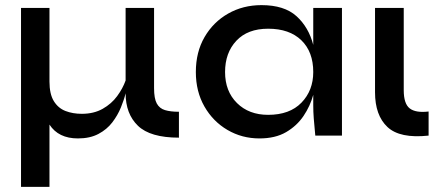

<svg xmlns="http://www.w3.org/2000/svg" viewBox="-20 -529 1724 749"><path d="M678 8Q566 8 518 -38.5Q470 -85 470 -165Q464 -140 451.5 -109.5Q439 -79 418 -51.5Q397 -24 364 -6.5Q331 11 284 11Q208 11 173 -43V200H62V-498H173V-211Q173 -162 190 -134.5Q207 -107 235.5 -96Q264 -85 299 -85Q346 -85 380.5 -104.5Q415 -124 437 -154Q459 -184 470 -215V-498H581V-185Q581 -145 591.5 -125.5Q602 -106 623.5 -99.5Q645 -93 678 -93Z M992 11Q924 11 867.5 -22Q811 -55 777.5 -113.5Q744 -172 744 -248Q744 -326 778 -384.5Q812 -443 870 -476Q928 -509 1000 -509Q1089 -509 1136.5 -466Q1184 -423 1202 -354V-498H1314V0H1210Q1210 -3 1208 -22Q1206 -41 1204 -67Q1202 -93 1202 -118V-159Q1190 -115 1164 -76.5Q1138 -38 1096 -13.5Q1054 11 992 11ZM1026 -81Q1110 -81 1156 -128.5Q1202 -176 1202 -248Q1202 -327 1155.5 -372Q1109 -417 1026 -417Q946 -417 902 -370Q858 -323 858 -248Q858 -173 904.5 -127Q951 -81 1026 -81Z M1652 0Q1540 12 1491.5 -33.5Q1443 -79 1443 -169V-498H1555V-177Q1555 -124 1578.5 -106Q1602 -88 1652 -94Z"/></svg>

Font: Syne SemiBold
Style: Regular
Weight: 600
Designer: Lucas Descroix
Foundry: Bonjour Monde
Version: Version 2.200; ttfautohint (v1.8.4)